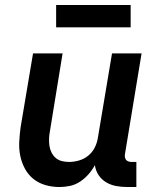

<svg xmlns="http://www.w3.org/2000/svg" viewBox="-20 -745 640 773"><path d="M219 8Q190 8 162.5 0Q135 -8 114 -25Q93 -42 80 -66.5Q67 -91 61.5 -118Q56 -145 57.5 -174.5Q59 -204 63 -233L113 -530H232L181 -217Q178 -202 177.5 -187Q177 -172 179 -158Q181 -144 187.5 -131Q194 -118 204.5 -109Q215 -100 229 -96.5Q243 -93 258 -93Q278 -93 298.5 -99Q319 -105 335.5 -118.5Q352 -132 361.5 -151Q371 -170 374 -190L431 -530H550L483 -124Q482 -118 483 -112Q484 -106 487.5 -101.5Q491 -97 497 -95Q503 -93 510 -93H529V8H493Q470 8 448 4Q426 0 407.5 -11Q389 -22 377 -40Q365 -58 362 -80Q351 -60 336 -43Q321 -26 302 -13.5Q283 -1 261.5 3.5Q240 8 219 8ZM206 -635V-725H506V-635Z"/></svg>

Font: Iosevka Curly Extended
Style: Bold Italic
Weight: 700
Width: 7
Italic angle: -9°
Monospace: yes
Designer: Belleve Invis
Foundry: Belleve Invis
Version: Version 11.1.0; ttfautohint (v1.8.3)